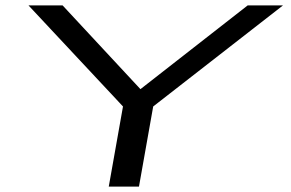

<svg xmlns="http://www.w3.org/2000/svg" viewBox="-20 -695 1082 715"><path d="M385 0 438 -298.5 86 -675H213L503 -363L902.5 -675H1034L550.5 -298.5L497.5 0Z"/></svg>

Font: Anybody UltraExpanded Regular
Style: Italic
Weight: 400
Width: 9
Italic angle: -10°
Designer: Tyler Finck
Foundry: Etcetera Type Company
Version: Version 1.010; ttfautohint (v1.8.3) -l 8 -r 50 -G 200 -x 14 